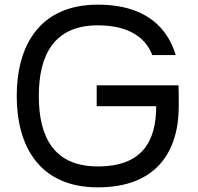

<svg xmlns="http://www.w3.org/2000/svg" viewBox="-20 -792 852 826"><path d="M401 14C653 14 749 -140 749 -335C749 -376 749 -394 748 -425H396V-335H652C652 -183 591 -76 401 -76C212 -76 147 -202 147 -379C147 -555 212 -683 401 -683C540 -683 609 -625 635 -555H736C716 -620 655 -772 401 -772C149 -772 52 -594 52 -379C52 -164 149 14 401 14Z"/></svg>

Font: Hibana SubMedium
Style: Regular
Weight: 500
Width: 6
Designer: pygmalion
Foundry: ybstudio
Version: Version 0.930;hotconv 1.0.109;makeotfexe 2.5.65596